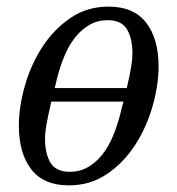

<svg xmlns="http://www.w3.org/2000/svg" viewBox="-20 -548 536 580"><path d="M188 12Q112 12 74.5 -36.5Q37 -85 37 -168Q37 -225 55 -288.5Q73 -352 107.5 -405.5Q142 -459 192.5 -493.5Q243 -528 308 -528Q384 -528 421.5 -479.5Q459 -431 459 -348Q459 -291 441 -227.5Q423 -164 388.5 -110.5Q354 -57 303.5 -22.5Q253 12 188 12ZM305 -487Q275 -487 250.5 -473Q226 -459 207 -435Q188 -411 174.5 -378.5Q161 -346 152 -310Q150 -302 148.5 -295Q147 -288 145 -282H363Q373 -325 376.5 -347.5Q380 -370 380 -387Q380 -432 363.5 -459.5Q347 -487 305 -487ZM191 -29Q221 -29 245.5 -43Q270 -57 289 -81Q308 -105 321.5 -137.5Q335 -170 344 -206Q346 -216 348.5 -224.5Q351 -233 353 -241H135Q124 -193 120 -170Q116 -147 116 -129Q116 -84 132.5 -56.5Q149 -29 191 -29Z"/></svg>

Font: IBM Plex Serif
Style: Italic
Weight: 400
Italic angle: -14°
Designer: Mike Abbink, Paul van der Laan, Pieter van Rosmalen
Foundry: Bold Monday
Version: Version 3.001